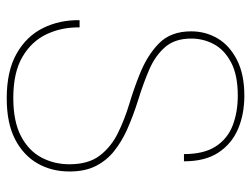

<svg xmlns="http://www.w3.org/2000/svg" viewBox="-110 -642 764 585"><g transform="rotate(90 272.5 -350.0)"><path d="M280 12Q197 12 144 -18Q91 -48 66 -98.5Q41 -149 42 -210H64Q63 -156 84.5 -110Q106 -64 153.5 -36Q201 -8 279 -8Q350 -8 394.5 -31Q439 -54 460 -93Q481 -132 481 -179Q481 -237 454.5 -271.5Q428 -306 386.5 -326.5Q345 -347 297 -361.5Q249 -376 207 -393Q149 -416 112.5 -452Q76 -488 76 -550Q76 -594 97.5 -630.5Q119 -667 163 -689.5Q207 -712 272 -712Q328 -712 373 -693Q418 -674 445 -633.5Q472 -593 472 -528H450Q450 -589 426.5 -625Q403 -661 362.5 -676.5Q322 -692 272 -692Q209 -692 170.5 -671.5Q132 -651 115 -619Q98 -587 98 -550Q98 -500 124.5 -470Q151 -440 193 -422Q235 -404 283.5 -389Q332 -374 377 -354Q412 -338 440.5 -315.5Q469 -293 486 -260Q503 -227 503 -179Q503 -125 478.5 -82Q454 -39 405 -13.5Q356 12 280 12Z"/></g></svg>

Font: DM Sans 11pt Thin
Style: Regular
Weight: 250
Version: Version 4.004;gftools[0.9.30]